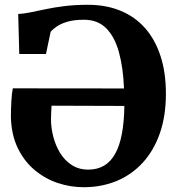

<svg xmlns="http://www.w3.org/2000/svg" viewBox="-20 -771 742 802"><path d="M329.5 11Q273.5 11 220.2 -7Q167 -25 123.8 -61.5Q80.5 -98 54 -153Q27.5 -208 25.5 -282Q25.5 -314 27.5 -348.8Q29.5 -383.5 33.5 -402L498 -401.5Q494.5 -488.5 476.8 -553Q459 -617.5 423.5 -653Q388 -688.5 331 -688.5Q289.5 -688.5 261.5 -680.2Q233.5 -672 216.8 -660.2Q200 -648.5 191.5 -638L172 -545.5H60.5L56 -712.5Q78 -713.5 106.2 -719.2Q134.5 -725 170 -732.5Q205.5 -740 249.5 -745.5Q293.5 -751 347 -751Q423 -751 483.2 -726.2Q543.5 -701.5 585.8 -653.8Q628 -606 650.5 -537Q673 -468 673 -379.5Q673 -287 647.8 -214.5Q622.5 -142 576.5 -91.8Q530.5 -41.5 467.5 -15.2Q404.5 11 329.5 11ZM349 -62.5Q386.5 -62.5 414.5 -79Q442.5 -95.5 461 -128.5Q479.5 -161.5 489 -211.5Q498.5 -261.5 499.5 -328.5L195.5 -329.5Q194.5 -316 193.8 -302.5Q193 -289 193 -272Q193 -237.5 202.5 -200.5Q212 -163.5 231 -132.2Q250 -101 279.5 -81.8Q309 -62.5 349 -62.5Z"/></svg>

Font: Merriweather 28pt ExtraBold
Style: Regular
Weight: 800
Version: Version 2.100